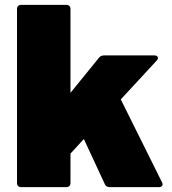

<svg xmlns="http://www.w3.org/2000/svg" viewBox="-20 -770 708 790"><path d="M68 0Q50 0 50 -18V-732Q50 -750 68 -750H252Q270 -750 270 -732V-388L386 -531Q394 -542 408 -542H615Q626 -542 629 -535Q632 -528 624 -520L477 -361L646 -21Q651 -12 647.5 -6Q644 0 633 0H432Q416 0 411 -13L325 -198L270 -138V-18Q270 0 252 0Z"/></svg>

Font: LINE Seed Sans App Heavy
Style: Regular
Weight: 900
Designer: LINE VX Design & Dalton Maag Ltd & Sandoll Inc
Foundry: Dalton Maag Ltd
Version: Version 1.003